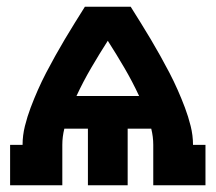

<svg xmlns="http://www.w3.org/2000/svg" viewBox="-20 -550 640 570"><path d="M10 0V-120H47Q47 -148 54 -176Q61 -204 71 -230.5Q81 -257 92.5 -283Q104 -309 117 -334Q130 -359 144 -384Q158 -409 172.5 -433.5Q187 -458 202 -482Q217 -506 232 -530H368Q383 -506 398 -482Q413 -458 427.5 -433.5Q442 -409 456 -384Q470 -359 483 -334Q496 -309 507.5 -283Q519 -257 529 -230.5Q539 -204 546 -176Q553 -148 553 -120H590V0H435V-120Q435 -132 433.5 -144Q432 -156 429 -168H359V0H241V-168H171Q168 -156 166.5 -144Q165 -132 165 -120V0ZM207 -265H393Q373 -308 349 -349Q325 -390 300 -429Q275 -390 251 -349Q227 -308 207 -265Z"/></svg>

Font: Iosevka Curly Slab HvEx
Style: Regular
Weight: 900
Width: 7
Monospace: yes
Designer: Belleve Invis
Foundry: Belleve Invis
Version: Version 11.1.0; ttfautohint (v1.8.3)